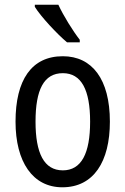

<svg xmlns="http://www.w3.org/2000/svg" viewBox="-20 -786 533 816"><path d="M228 -766H128V-757C153 -716 223 -641 265 -606H319V-617C290 -654 249 -720 228 -766ZM447 -269C447 -450 371 -547 247 -547C114 -547 46 -446 46 -269C46 -98 119 10 245 10C378 10 447 -99 447 -269ZM131 -269C131 -404 166 -475 247 -475C326 -475 363 -404 363 -269C363 -134 326 -62 247 -62C167 -62 131 -135 131 -269Z"/></svg>

Font: Noto Sans Khmer UI Condensed
Style: Regular
Weight: 400
Width: 3
Designer: Danh Hong and the Monotype Design Team
Foundry: Monotype Imaging Inc.
Version: Version 2.002